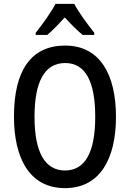

<svg xmlns="http://www.w3.org/2000/svg" viewBox="-20 -960 670 990"><path d="M363 -940H266C245 -898 199 -835 164 -791V-780H224C250 -802 282 -835 314 -870C346 -835 377 -804 406 -780H466V-791C431 -835 386 -896 363 -940ZM578 -358C578 -573 497 -725 316 -725C139 -725 52 -595 52 -359C52 -146 131 10 315 10C497 10 578 -143 578 -358ZM158 -358C158 -537 209 -635 316 -635C421 -635 471 -539 471 -358C471 -176 420 -81 315 -81C210 -81 158 -178 158 -358Z"/></svg>

Font: Noto Sans Thai Cond Med
Style: Regular
Weight: 500
Width: 3
Designer: Monotype Design Team
Foundry: Monotype Imaging Inc.
Version: Version 2.002